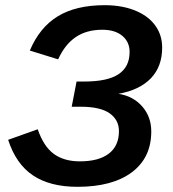

<svg xmlns="http://www.w3.org/2000/svg" viewBox="-20 -718 673 748"><path d="M281.7 9.8Q175.3 9.8 108.9 -34.4Q42.5 -78.6 11.7 -173.3L127 -214.4Q149.9 -147.5 189.7 -118.4Q229.5 -89.4 291 -89.4Q364.7 -89.4 404.1 -119.6Q443.4 -149.9 443.4 -207Q443.4 -251 407 -276.6Q370.6 -302.2 294.4 -302.2H259.3L278.3 -400.4H309.1Q398.9 -400.4 441.9 -429Q484.9 -457.5 484.9 -515.6Q484.9 -554.7 456.5 -578.4Q428.2 -602.1 378.4 -602.1Q317.4 -602.1 275.1 -573.5Q232.9 -544.9 206.5 -486.8L96.2 -521Q134.3 -611.3 205.1 -654.5Q275.9 -697.8 387.7 -697.8Q460.9 -697.8 515.1 -673.3Q561.5 -652.3 586.7 -616Q611.8 -579.6 611.8 -532.7Q611.8 -459 567.9 -413.1Q523.9 -367.2 441.4 -352.5Q498.5 -343.8 533.9 -303.5Q569.3 -263.2 569.3 -206.1Q569.3 -103.5 493.7 -46.9Q418 9.8 281.7 9.8Z"/></svg>

Font: Arimo SemiBold
Style: Italic
Weight: 600
Italic angle: -12°
Version: Version 1.33